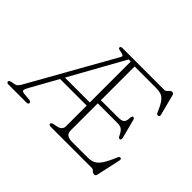

<svg xmlns="http://www.w3.org/2000/svg" viewBox="-152 -985 1263 1263"><g transform="rotate(45 479.0 -354.0)"><path d="M481 -75V-266H233.5L125.5 -72Q114.5 -52 115 -42.5Q115.5 -33 133.5 -31L184.5 -26Q203.5 -24.5 203.5 -12Q203.5 0 186.5 0H19.5Q2.5 0 2.5 -12Q2.5 -22 21.5 -26L45 -30.5Q59.5 -33 67.8 -42Q76 -51 87 -71L412.5 -649Q420 -662 414.5 -666.2Q409 -670.5 393 -674Q378.5 -676.5 370.8 -679.2Q363 -682 363 -688Q363 -700 380 -700H771Q778.5 -700 785.5 -707Q792.5 -714 799.8 -721Q807 -728 815 -728Q828.5 -728 832 -713L869 -570.5Q873.5 -553.5 860 -551Q848.5 -548.5 841 -566.5Q821 -615 803.5 -637Q786 -659 766.8 -665Q747.5 -671 721 -671H522V-357H680Q714 -357 726.2 -367.8Q738.5 -378.5 739.5 -407.5Q740.5 -428 748.5 -429.5Q760.5 -432 764.5 -416L799 -283Q803 -266.5 791.5 -263.5Q781.5 -261 774 -277Q761 -305 747.2 -316.5Q733.5 -328 706 -328H522V-75Q522 -52.5 536.5 -40.8Q551 -29 583.5 -29H727.5Q757 -29 778.8 -39.2Q800.5 -49.5 820.8 -79.8Q841 -110 865.5 -169Q871 -182.5 881 -181Q892.5 -179.5 888.5 -162L852 5Q849 20 835 20Q824 20 814.5 10Q805 0 795 0H412Q395 0 395 -12Q395 -22 414 -26L440 -31Q481 -39 481 -75ZM461.5 -676 249.5 -295H481V-676Z"/></g></svg>

Font: Fraunces 9pt S100 Thin
Style: Regular
Weight: 100
Version: Version 1.000; ttfautohint (v1.8.3)